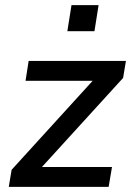

<svg xmlns="http://www.w3.org/2000/svg" viewBox="-20 -724 508 744"><path d="M14 0 25 -66 361 -435 364 -411H79L91 -488H468L457 -422L118 -50L114 -77H414L401 0ZM241 -603 257 -704H362L346 -603Z"/></svg>

Font: Nunito Sans 12pt ExtraLight 12pt SemiBold
Style: Italic
Weight: 600
Italic angle: -9°
Version: Version 3.101;gftools[0.9.27]